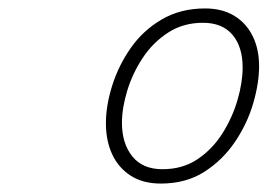

<svg xmlns="http://www.w3.org/2000/svg" viewBox="-20 -1045 634 455"><path d="M361 -610Q319 -610 290 -628.5Q261 -647 246 -679Q231 -711 231 -753Q231 -795 246 -842.5Q261 -890 290 -931.5Q319 -973 363.5 -999Q408 -1025 466 -1025Q506 -1025 534.5 -1008Q563 -991 578.5 -960Q594 -929 594 -888Q594 -848 580 -800Q566 -752 537 -709Q508 -666 464.5 -638Q421 -610 361 -610ZM365 -644Q413 -644 448.5 -668Q484 -692 507.5 -729.5Q531 -767 543 -808.5Q555 -850 555 -885Q555 -934 531 -962.5Q507 -991 461 -991Q414 -991 378 -967.5Q342 -944 318 -907.5Q294 -871 281.5 -830Q269 -789 269 -754Q269 -705 293.5 -674.5Q318 -644 365 -644Z"/></svg>

Font: Playwrite RO Thin
Style: Regular
Weight: 250
Version: Version 1.002